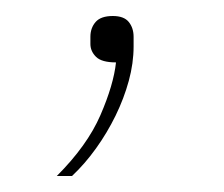

<svg xmlns="http://www.w3.org/2000/svg" viewBox="-20 -73 280 240"><path d="M121 -53Q135 -53 141 -45.5Q147 -38 147 -27V-15Q147 6 141 28Q135 50 124.5 71.5Q114 93 100 112.5Q86 132 70 147H51Q89 109 105.5 71Q122 33 125 5Q107 5 100 -2Q93 -9 93 -18V-27Q93 -38 99.5 -45.5Q106 -53 121 -53Z"/></svg>

Font: IBM Plex Sans Thai Thin
Style: Regular
Weight: 100
Designer: Mike Abbink, Paul van der Laan, Pieter van Rosmalen, Ben Mitchell, Mark Frömberg
Foundry: Bold Monday
Version: Version 1.1